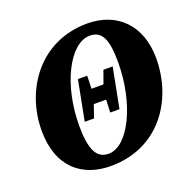

<svg xmlns="http://www.w3.org/2000/svg" viewBox="-123 -794 930 935"><g transform="rotate(-20 341.5 -326.0)"><path d="M250 -226H298L321 -292H385L382 -226H430L470 -433H422L398 -366H336L338 -433H290ZM307 -40C244 -40 218 -95 218 -217C218 -430 312 -612 416 -612C481 -612 502 -558 502 -443C502 -230 410 -40 307 -40ZM297 20C543 20 683 -177 683 -399C683 -570 578 -672 425 -672C178 -672 38 -468 38 -257C38 -65 151 20 297 20Z"/></g></svg>

Font: Source Serif Pro Black
Style: Italic
Weight: 900
Italic angle: -12°
Designer: Frank Grießhammer
Foundry: Adobe Systems Incorporated
Version: Version 3.001;hotconv 1.0.111;makeotfexe 2.5.65597